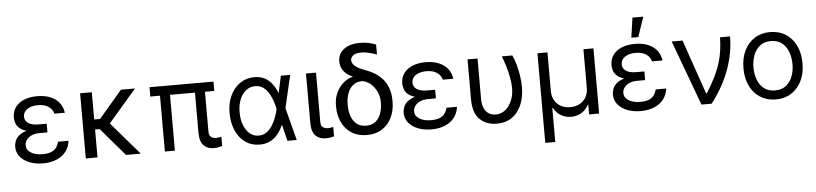

<svg xmlns="http://www.w3.org/2000/svg" viewBox="-51 -1085 6806 1601"><g transform="rotate(-5 3351.5 -284.5)"><path d="M255.7 -284.1H329.5V-244.3H264.2Q225.9 -244.3 197.8 -231.9Q169.7 -219.5 154.5 -198.7Q139.2 -177.9 139.2 -152Q139.2 -113.6 176.5 -90.2Q213.8 -66.8 275.6 -66.8Q335.2 -66.8 367.5 -89.5Q399.9 -112.2 410.5 -159.1H498.6Q494 -120.7 476.2 -89.5Q458.5 -58.2 429 -36Q399.5 -13.8 359.7 -2Q320 9.9 271.3 9.9Q208.1 9.9 158.2 -9.8Q108.3 -29.5 79.7 -65Q51.1 -100.5 51.1 -147.7Q51.1 -169.4 59.5 -193.2Q67.8 -217 89.7 -237.6Q111.5 -258.2 151.8 -271.1Q192.1 -284.1 255.7 -284.1ZM329.5 -261.4H255.7Q193.5 -261.4 155 -273.4Q116.5 -285.5 96.1 -304.9Q75.6 -324.2 68.4 -347.3Q61.1 -370.4 61.1 -392Q61.1 -442.5 87.4 -478.3Q113.6 -514.2 160.7 -533.4Q207.7 -552.6 269.9 -552.6Q332 -552.6 378.7 -533.7Q425.4 -514.9 453.7 -479.6Q481.9 -444.2 488.6 -394.9H400.6Q391.7 -431.8 358.3 -454.5Q324.9 -477.3 269.9 -477.3Q213.8 -477.3 180 -453.7Q146.3 -430 146.3 -392Q146.3 -358 175.6 -337.4Q204.9 -316.8 264.2 -316.8H329.5Z M727.3 -545.5V0H629.3V-545.5ZM1088.8 -545.5 820.3 -233.7H694.6L679 -317.5H776.3L970.9 -545.5ZM965.9 0 762.8 -237.2 825.3 -306.8 1089.5 0Z M1745.7 -545.5V-467.3H1210.2V-545.5ZM1375 -545.5V0H1291.2V-545.5ZM1583.8 -545.5H1667.6V-134.9Q1667.6 -109.4 1677 -96.6Q1686.4 -83.8 1700.5 -79.5Q1714.5 -75.3 1728.7 -75.3Q1740.4 -75.3 1752.7 -77.8Q1764.9 -80.3 1771.3 -82.4V-4.3Q1760.7 -1.1 1742.5 3Q1724.4 7.1 1698.9 7.1Q1648.8 7.1 1616.3 -24.5Q1583.8 -56.1 1583.8 -134.9Z M2082.4 11.4Q2014.2 10.7 1963.4 -25.7Q1912.6 -62.1 1884.6 -126.1Q1856.5 -190 1856.5 -272.7Q1856.5 -354.8 1886.2 -417.8Q1915.8 -480.8 1968 -516.7Q2020.2 -552.6 2088.1 -552.6Q2137.8 -552.6 2174 -533.6Q2210.2 -514.6 2235.6 -480.8Q2261 -447.1 2278.4 -403.4H2311.1L2323.9 -274.1L2394.9 0H2316.8L2250 -274.1Q2244.7 -300.1 2233.7 -334.5Q2222.7 -369 2204.2 -401.6Q2185.7 -434.3 2157.1 -455.8Q2128.6 -477.3 2088.1 -477.3Q2044.7 -477.3 2011.4 -451Q1978 -424.7 1959.2 -378.2Q1940.3 -331.7 1940.3 -271.3Q1940.3 -212.4 1958.1 -165.3Q1975.9 -118.3 2007.8 -91.1Q2039.8 -63.9 2082.4 -63.9Q2121.8 -63.9 2150.9 -85.8Q2180 -107.6 2199.9 -140.8Q2219.8 -174 2232.1 -209.3Q2244.3 -244.7 2250 -271.3L2309.7 -545.5H2387.8L2323.9 -271.3L2311.1 -137.8H2282.7Q2264.2 -93.8 2236.7 -59.8Q2209.2 -25.9 2171 -7.1Q2132.8 11.7 2082.4 11.4Z M2519.9 -545.5H2603.7V-134.9Q2603.7 -96.6 2623.8 -85.9Q2643.8 -75.3 2666.2 -75.3Q2676.8 -75.3 2689.5 -77.8Q2702.1 -80.3 2707.4 -82.4V-2.8Q2696.7 0.4 2679.3 3.7Q2661.9 7.1 2636.4 7.1Q2586.3 7.1 2553.1 -24.5Q2519.9 -56.1 2519.9 -134.9Z M2805.4 -621.4Q2805.4 -684.3 2854.8 -722.5Q2904.1 -760.7 2991.5 -760.7Q3029.8 -760.7 3060.2 -754.3Q3090.6 -747.9 3123.6 -735.1V-651.3Q3102.3 -659.8 3065.7 -669.7Q3029.1 -679.7 2992.9 -679.7Q2950.3 -679.7 2927.6 -663.5Q2904.8 -647.4 2904.8 -622.2Q2904.8 -609.4 2913.2 -594.5Q2921.5 -579.5 2944.8 -563.6Q2968 -547.6 3012.8 -531.2Q3120.4 -492.9 3169.6 -424.7Q3218.7 -356.5 3218.7 -258.5V-248.6Q3218.7 -175.4 3190.5 -116.8Q3162.3 -58.2 3109.6 -24.1Q3056.8 9.9 2983 9.9Q2907.7 9.9 2854.6 -24.1Q2801.5 -58.2 2773.6 -116.8Q2745.7 -175.4 2745.7 -248.6V-258.5Q2745.7 -315.3 2767.4 -362.6Q2789.1 -409.8 2825.3 -441.8Q2861.5 -473.7 2904.8 -484.4V-487.2Q2859 -505.3 2832.2 -539.8Q2805.4 -574.2 2805.4 -621.4ZM2843.7 -258.5V-248.6Q2843.7 -199.6 2858.5 -158.6Q2873.2 -117.5 2903.9 -92.9Q2934.7 -68.2 2983 -68.2Q3030.5 -68.2 3061.1 -92.9Q3091.6 -117.5 3106.2 -158.6Q3120.7 -199.6 3120.7 -248.6V-258.5Q3120.7 -298.3 3103.7 -337.2Q3086.6 -376.1 3055.8 -404.7Q3024.9 -433.2 2983 -441.8Q2934.7 -441.8 2903.9 -416.4Q2873.2 -391 2858.5 -349.3Q2843.7 -307.5 2843.7 -258.5Z M3507.1 -284.1H3581V-244.3H3515.6Q3477.3 -244.3 3449.2 -231.9Q3421.2 -219.5 3405.9 -198.7Q3390.6 -177.9 3390.6 -152Q3390.6 -113.6 3427.9 -90.2Q3465.2 -66.8 3527 -66.8Q3586.6 -66.8 3619 -89.5Q3651.3 -112.2 3661.9 -159.1H3750Q3745.4 -120.7 3727.6 -89.5Q3709.9 -58.2 3680.4 -36Q3650.9 -13.8 3611.2 -2Q3571.4 9.9 3522.7 9.9Q3459.5 9.9 3409.6 -9.8Q3359.7 -29.5 3331.1 -65Q3302.6 -100.5 3302.6 -147.7Q3302.6 -169.4 3310.9 -193.2Q3319.2 -217 3341.1 -237.6Q3362.9 -258.2 3403.2 -271.1Q3443.5 -284.1 3507.1 -284.1ZM3581 -261.4H3507.1Q3445 -261.4 3406.4 -273.4Q3367.9 -285.5 3347.5 -304.9Q3327.1 -324.2 3319.8 -347.3Q3312.5 -370.4 3312.5 -392Q3312.5 -442.5 3338.8 -478.3Q3365.1 -514.2 3412.1 -533.4Q3459.2 -552.6 3521.3 -552.6Q3583.5 -552.6 3630.1 -533.7Q3676.8 -514.9 3705.1 -479.6Q3733.3 -444.2 3740.1 -394.9H3652Q3643.1 -431.8 3609.7 -454.5Q3576.3 -477.3 3521.3 -477.3Q3465.2 -477.3 3431.5 -453.7Q3397.7 -430 3397.7 -392Q3397.7 -358 3427 -337.4Q3456.3 -316.8 3515.6 -316.8H3581Z M3872.2 -545.5H3956V-210.2Q3956 -157 3971.8 -125.5Q3987.6 -94.1 4013 -80.4Q4038.4 -66.8 4066.8 -66.8Q4112.2 -66.8 4147.2 -94.8Q4182.2 -122.9 4201.9 -170.5Q4221.6 -218 4221.6 -277Q4220.9 -317.5 4212.2 -364.3Q4203.5 -411.2 4189.5 -458.1Q4175.4 -505 4159.1 -545.5H4247.2Q4262.1 -515.6 4275 -470.9Q4288 -426.1 4296 -375.4Q4304 -324.6 4304 -277Q4304 -221.2 4290.5 -169.6Q4277 -117.9 4248.6 -77.6Q4220.2 -37.3 4175.8 -13.7Q4131.4 9.9 4069.6 9.9Q3982.2 9.9 3927.2 -43.3Q3872.2 -96.6 3872.2 -211.6Z M4457.4 204.5V-545.5H4541.2V-223Q4541.2 -178.6 4559.8 -145.1Q4578.5 -111.5 4612.4 -92.7Q4646.3 -73.9 4691.8 -73.9Q4737.2 -73.9 4771.1 -92.9Q4805 -111.9 4823.7 -145.4Q4842.3 -179 4842.3 -223V-545.5H4926.1V0H4842.3V-81H4838.1Q4816.1 -38 4776.6 -15.4Q4737.2 7.1 4691.8 7.1Q4646.3 7.1 4607.1 -15.4Q4567.8 -38 4545.5 -81H4541.2V204.5Z M5258.5 -284.1H5332.4V-244.3H5267Q5228.7 -244.3 5200.6 -231.9Q5172.6 -219.5 5157.3 -198.7Q5142 -177.9 5142 -152Q5142 -113.6 5179.3 -90.2Q5216.6 -66.8 5278.4 -66.8Q5338.1 -66.8 5370.4 -89.5Q5402.7 -112.2 5413.4 -159.1H5501.4Q5496.8 -120.7 5479 -89.5Q5461.3 -58.2 5431.8 -36Q5402.3 -13.8 5362.6 -2Q5322.8 9.9 5274.1 9.9Q5210.9 9.9 5161 -9.8Q5111.2 -29.5 5082.6 -65Q5054 -100.5 5054 -147.7Q5054 -169.4 5062.3 -193.2Q5070.7 -217 5092.5 -237.6Q5114.3 -258.2 5154.7 -271.1Q5195 -284.1 5258.5 -284.1ZM5332.4 -261.4H5258.5Q5196.4 -261.4 5157.8 -273.4Q5119.3 -285.5 5098.9 -304.9Q5078.5 -324.2 5071.2 -347.3Q5063.9 -370.4 5063.9 -392Q5063.9 -442.5 5090.2 -478.3Q5116.5 -514.2 5163.5 -533.4Q5210.6 -552.6 5272.7 -552.6Q5334.9 -552.6 5381.6 -533.7Q5428.3 -514.9 5456.5 -479.6Q5484.7 -444.2 5491.5 -394.9H5403.4Q5394.5 -431.8 5361.2 -454.5Q5327.8 -477.3 5272.7 -477.3Q5216.6 -477.3 5182.9 -453.7Q5149.1 -430 5149.1 -392Q5149.1 -358 5178.4 -337.4Q5207.7 -316.8 5267 -316.8H5332.4ZM5248.6 -606.5 5272.7 -772.7H5363.6L5306.8 -606.5Z M5782.7 0 5581 -545.5H5671.9L5829.5 -89.5H5835.2Q5881 -161.9 5910 -221.6Q5938.9 -281.2 5954.9 -334.2Q5970.9 -387.1 5977.6 -438.4Q5984.4 -489.7 5985.8 -545.5H6069.6Q6069.6 -409.1 6019.2 -270.1Q5968.8 -131 5867.9 0Z M6404.8 11.4Q6331 11.4 6275.4 -23.8Q6219.8 -58.9 6188.7 -122.2Q6157.7 -185.4 6157.7 -269.9Q6157.7 -355.1 6188.7 -418.7Q6219.8 -482.2 6275.4 -517.4Q6331 -552.6 6404.8 -552.6Q6478.7 -552.6 6534.3 -517.4Q6589.8 -482.2 6620.9 -418.7Q6652 -355.1 6652 -269.9Q6652 -185.4 6620.9 -122.2Q6589.8 -58.9 6534.3 -23.8Q6478.7 11.4 6404.8 11.4ZM6404.8 -63.9Q6460.9 -63.9 6497.2 -92.7Q6533.4 -121.4 6550.8 -168.3Q6568.2 -215.2 6568.2 -269.9Q6568.2 -324.6 6550.8 -371.8Q6533.4 -419 6497.2 -448.2Q6460.9 -477.3 6404.8 -477.3Q6348.7 -477.3 6312.5 -448.2Q6276.3 -419 6258.9 -371.8Q6241.5 -324.6 6241.5 -269.9Q6241.5 -215.2 6258.9 -168.3Q6276.3 -121.4 6312.5 -92.7Q6348.7 -63.9 6404.8 -63.9Z"/></g></svg>

Font: InterMG
Style: Regular
Weight: 400
Designer: Rasmus Andersson
Foundry: rsms
Version: Version 3.019;December 26, 2023;FontCreator 15.0.0.2955 64-b